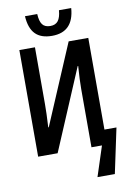

<svg xmlns="http://www.w3.org/2000/svg" viewBox="-116 -996 861 1266"><g transform="rotate(-10 314.0 -363.0)"><path d="M298.3 -768.6Q224.6 -768.6 186.8 -807.4Q148.9 -846.2 144 -927.2H226.1Q228.5 -878.9 245.1 -856.7Q261.7 -834.5 298.3 -834.5Q333 -834.5 350.3 -856.9Q367.7 -879.4 371.6 -927.2H453.6Q441.9 -768.6 298.3 -768.6ZM430.7 200.7 496.1 0H425.8V-389.2Q425.8 -419.9 427.5 -458.5Q429.2 -497.1 432.6 -543H429.2L199.2 0H68.8V-713.9H173.3V-333Q173.3 -303.7 172.1 -267.3Q170.9 -231 168 -178.7H171.4L398.9 -713.9H530.3V-100.1H610.8L546.9 200.7Z"/></g></svg>

Font: Open Sans Condensed SemiBold
Style: Regular
Weight: 600
Width: 3
Designer: Monotype Design Team
Foundry: Monotype Imaging Inc.
Version: Version 3.000; ttfautohint (v1.8.4)